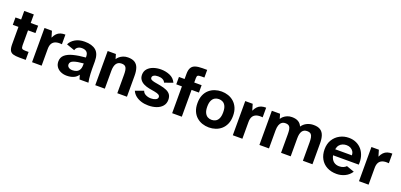

<svg xmlns="http://www.w3.org/2000/svg" viewBox="15 -1661 5466 2618"><g transform="rotate(20 2748.0 -352.5)"><path d="M249 0Q191 0 157 -10.5Q123 -21 108.5 -50.5Q94 -80 94 -137V-389H12V-496H94V-620H233V-496H341V-389H233V-172Q233 -136 246 -125.5Q259 -115 295 -115H341V0Z M433 0V-496H541L568 -405Q585 -443 608 -466.5Q631 -490 662 -500Q693 -510 732 -509V-369Q677 -375 642 -363Q607 -351 589.5 -321.5Q572 -292 572 -243V0Z M937 12Q890 12 851 -5.5Q812 -23 789 -55.5Q766 -88 766 -133Q766 -192 807 -228Q848 -264 924 -283.5Q1000 -303 1101 -311V-325Q1101 -370 1077 -391.5Q1053 -413 1008 -413Q974 -413 949.5 -397Q925 -381 917 -350L798 -392Q821 -443 877.5 -476Q934 -509 1014 -509Q1121 -509 1177.5 -461.5Q1234 -414 1234 -303V-193Q1234 -159 1236 -122.5Q1238 -86 1242 -54Q1246 -22 1251 0H1122L1103 -62Q1077 -23 1034.5 -5.5Q992 12 937 12ZM987 -85Q1019 -85 1045 -96Q1071 -107 1086 -133Q1101 -159 1101 -204V-225Q1010 -218 960 -200Q910 -182 910 -142Q910 -116 931.5 -100.5Q953 -85 987 -85Z M1350 0V-496H1469L1489 -428Q1500 -448 1521.5 -466Q1543 -484 1573.5 -496.5Q1604 -509 1643 -509Q1706 -509 1742.5 -485Q1779 -461 1794.5 -415Q1810 -369 1810 -304V0H1670V-269Q1670 -304 1665.5 -334Q1661 -364 1644 -382Q1627 -400 1588 -400Q1538 -400 1513.5 -364Q1489 -328 1489 -258V0Z M2122 13Q2066 13 2018.5 -2Q1971 -17 1936 -45Q1901 -73 1883 -114L2003 -157Q2012 -125 2047 -107.5Q2082 -90 2124 -90Q2162 -90 2191 -103.5Q2220 -117 2220 -143Q2220 -162 2202 -174.5Q2184 -187 2139 -195L2059 -209Q2012 -218 1976.5 -236Q1941 -254 1920.5 -283Q1900 -312 1900 -353Q1900 -404 1931 -439Q1962 -474 2012.5 -491.5Q2063 -509 2121 -509Q2191 -509 2251.5 -483Q2312 -457 2340 -396L2220 -353Q2209 -380 2182 -393.5Q2155 -407 2117 -407Q2077 -407 2055 -394Q2033 -381 2033 -360Q2033 -342 2048 -332Q2063 -322 2098 -315L2181 -300Q2240 -289 2278.5 -271.5Q2317 -254 2336 -225.5Q2355 -197 2355 -152Q2355 -98 2323.5 -61Q2292 -24 2239.5 -5.5Q2187 13 2122 13Z M2466 0V-389H2384V-496H2466V-570Q2466 -627 2484.5 -659.5Q2503 -692 2542.5 -705Q2582 -718 2646 -718H2713V-607H2669Q2630 -607 2618 -598Q2606 -589 2606 -559V-496H2713V-389H2606V0Z M3001 12Q2950 12 2904 -3.5Q2858 -19 2821.5 -51Q2785 -83 2764 -132Q2743 -181 2743 -248Q2743 -316 2764 -365Q2785 -414 2821.5 -446Q2858 -478 2904 -493.5Q2950 -509 3001 -509Q3051 -509 3097 -493.5Q3143 -478 3179.5 -446Q3216 -414 3237.5 -365Q3259 -316 3259 -248Q3259 -181 3237.5 -132Q3216 -83 3179.5 -51Q3143 -19 3097 -3.5Q3051 12 3001 12ZM3001 -98Q3032 -98 3058.5 -112.5Q3085 -127 3100.5 -160Q3116 -193 3116 -248Q3116 -304 3100.5 -337Q3085 -370 3058.5 -384.5Q3032 -399 3001 -399Q2969 -399 2943 -384.5Q2917 -370 2901 -337Q2885 -304 2885 -248Q2885 -193 2901 -160Q2917 -127 2943 -112.5Q2969 -98 3001 -98Z M3346 0V-496H3454L3481 -405Q3498 -443 3521 -466.5Q3544 -490 3575 -500Q3606 -510 3645 -509V-369Q3590 -375 3555 -363Q3520 -351 3502.5 -321.5Q3485 -292 3485 -243V0Z M3732 0V-496H3851L3871 -428Q3882 -448 3903 -466Q3924 -484 3954 -496.5Q3984 -509 4021 -509Q4079 -509 4114.5 -487.5Q4150 -466 4167 -425Q4196 -467 4240 -488Q4284 -509 4336 -509Q4399 -509 4435 -485Q4471 -461 4486.5 -415Q4502 -369 4502 -304V0H4363V-269Q4363 -304 4358 -334Q4353 -364 4336 -382Q4319 -400 4280 -400Q4233 -400 4209.5 -365.5Q4186 -331 4186 -263V0H4046V-269Q4046 -304 4042 -334Q4038 -364 4021 -382Q4004 -400 3966 -400Q3934 -400 3913 -383.5Q3892 -367 3881.5 -336.5Q3871 -306 3871 -261V0Z M4853 12Q4773 12 4713 -20Q4653 -52 4620 -111Q4587 -170 4587 -250Q4587 -329 4622.5 -387Q4658 -445 4717.5 -477Q4777 -509 4848 -509Q4908 -509 4956.5 -486.5Q5005 -464 5038 -424Q5071 -384 5086.5 -329.5Q5102 -275 5097 -211H4724Q4730 -180 4742.5 -158.5Q4755 -137 4772 -123.5Q4789 -110 4809.5 -104Q4830 -98 4850 -98Q4886 -98 4912 -109Q4938 -120 4953 -137L5066 -97Q5030 -42 4973 -15Q4916 12 4853 12ZM4723 -298H4966Q4965 -331 4949.5 -354.5Q4934 -378 4909 -391Q4884 -404 4851 -404Q4822 -404 4795 -393.5Q4768 -383 4749.5 -360.5Q4731 -338 4723 -298Z M5177 0V-496H5285L5312 -405Q5329 -443 5352 -466.5Q5375 -490 5406 -500Q5437 -510 5476 -509V-369Q5421 -375 5386 -363Q5351 -351 5333.5 -321.5Q5316 -292 5316 -243V0Z"/></g></svg>

Font: Atkinson Hyperlegible Next
Style: Bold
Weight: 700
Designer: Elliott Scott, Megan Eiswerth, Linus Boman, Theodore Petrosky, Letters from Sweden
Foundry: Applied Design Works, Letters from Sweden
Version: Version 2.001